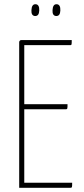

<svg xmlns="http://www.w3.org/2000/svg" viewBox="-20 -890 397 910"><path d="M146 -814C160 -814 165 -823 166 -840C167 -859 161 -870 148 -870C136 -870 130 -861 129 -842C128 -825 133 -815 146 -814ZM246 -814C260 -814 265 -823 266 -840C267 -859 261 -870 248 -870C236 -870 230 -861 229 -842C228 -825 233 -815 246 -814ZM95 -24V-372H292C300 -372 300 -376 300 -396H95V-676H314C320 -676 320 -680 320 -700H81C71 -700 71 -690 71 -690V0H314C322 0 322 -3 322 -24Z"/></svg>

Font: Yanone Kaffeesatz Extra Light
Style: Regular
Weight: 200
Designer: Yanone (Cyrillic: Daniel Pouzeot & Huerta Tipografica)
Foundry: Yanone
Version: Version 1.100;PS 001.100;hotconv 1.0.70;makeotf.lib2.5.58329